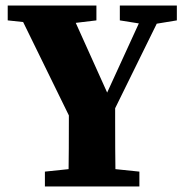

<svg xmlns="http://www.w3.org/2000/svg" viewBox="-20 -677 664 697"><path d="M549 -591 398 -284V-240Q398 -125 399 -63L486 -54V0H143V-54L229 -63Q230 -124 230 -239V-258L64 -597L8 -603V-657H330V-603L255 -594L369 -341L484 -592L415 -603V-657H622V-603Z"/></svg>

Font: TypoPRO Source Serif Pro
Style: Bold
Weight: 700
Designer: Frank Grießhammer
Foundry: Adobe Systems Incorporated
Version: Version 1.017;PS 1.0;hotconv 1.0.79;makeotf.lib2.5.61930